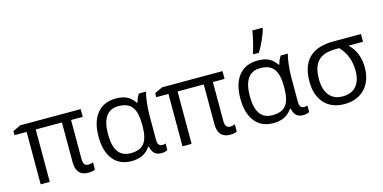

<svg xmlns="http://www.w3.org/2000/svg" viewBox="-77 -1222 3288 1649"><g transform="rotate(-15 1567.5 -398.0)"><path d="M561 -57Q580 -57 603 -66V-2Q582 10 541 10Q434 10 434 -114V-466H201V0H120V-466H12V-502L82 -535H619V-466H515V-120Q515 -84 527.5 -70.5Q540 -57 561 -57Z M939 -58Q1022 -58 1058.5 -105.5Q1095 -153 1095 -260V-267Q1095 -379 1058 -427.5Q1021 -476 938 -476Q790 -476 790 -265Q790 -162 826 -110Q862 -58 939 -58ZM927 10Q822 10 764 -62.5Q706 -135 706 -266Q706 -400 765.5 -472.5Q825 -545 935 -545Q994 -545 1033.5 -524.5Q1073 -504 1099 -463H1105Q1117 -508 1137 -535H1200Q1190 -503 1183 -443Q1176 -383 1176 -326V-112Q1176 -56 1217 -56Q1231 -56 1247 -61V-3Q1225 10 1193 10Q1153 10 1131.5 -10Q1110 -30 1101 -72H1095Q1066 -30 1025 -10Q984 10 927 10Z M1822 -57Q1841 -57 1864 -66V-2Q1843 10 1802 10Q1695 10 1695 -114V-466H1462V0H1381V-466H1273V-502L1343 -535H1880V-466H1776V-120Q1776 -84 1788.5 -70.5Q1801 -57 1822 -57Z M2200 -58Q2283 -58 2319.5 -105.5Q2356 -153 2356 -260V-267Q2356 -379 2319 -427.5Q2282 -476 2199 -476Q2051 -476 2051 -265Q2051 -162 2087 -110Q2123 -58 2200 -58ZM2188 10Q2083 10 2025 -62.5Q1967 -135 1967 -266Q1967 -400 2026.5 -472.5Q2086 -545 2196 -545Q2255 -545 2294.5 -524.5Q2334 -504 2360 -463H2366Q2378 -508 2398 -535H2461Q2451 -503 2444 -443Q2437 -383 2437 -326V-112Q2437 -56 2478 -56Q2492 -56 2508 -61V-3Q2486 10 2454 10Q2414 10 2392.5 -10Q2371 -30 2362 -72H2356Q2327 -30 2286 -10Q2245 10 2188 10ZM2173 -620Q2186 -655 2199 -710.5Q2212 -766 2218 -806H2308V-795Q2299 -759 2272.5 -701Q2246 -643 2222 -606H2173Z M3069 -248Q3069 -171 3039 -112.5Q3009 -54 2953 -22Q2897 10 2822 10Q2707 10 2642.5 -60.5Q2578 -131 2578 -255Q2578 -535 2867 -535H3111V-466H2982Q3069 -384 3069 -248ZM2662 -255Q2662 -160 2703.5 -109Q2745 -58 2824 -58Q2901 -58 2943 -106Q2985 -154 2985 -243Q2985 -375 2900 -466H2868Q2760 -466 2711 -415Q2662 -364 2662 -255Z"/></g></svg>

Font: Stephens Clock
Style: Regular
Weight: 400
Designer: Peter Wiegel (catfonts.de) with slight modifications by DT1.org
Version: Version 0.9.1